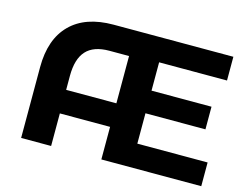

<svg xmlns="http://www.w3.org/2000/svg" viewBox="-96 -854 1284 1008"><g transform="rotate(15 545.5 -350.0)"><path d="M1069 -129V0H526V-177H253V0H90V-385Q90 -537 171.5 -618.5Q253 -700 405 -700H1056V-571H687V-417H1013V-294H687V-129ZM526 -305V-562H419Q334 -562 293.5 -517.5Q253 -473 253 -381V-305Z"/></g></svg>

Font: mBank
Style: Bold
Weight: 700
Designer: Julieta Ulanovsky
Foundry: Julieta Ulanovsky
Version: Version 7.200